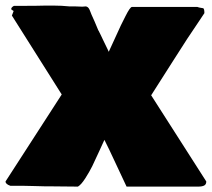

<svg xmlns="http://www.w3.org/2000/svg" viewBox="-41 -695 766 694"><path d="M-21 -39.1 182.1 -353.5 2 -638.7 8.3 -655.3Q7.8 -655.8 3.7 -658.2Q-0.5 -660.6 -0.5 -662.1Q-0.5 -668.5 9.3 -673.8H35.6Q93.3 -673.8 123.5 -674.8H152.8Q181.6 -674.8 209.5 -671.9H229Q233.4 -671.9 242.7 -671.4Q252 -670.9 256.3 -670.9Q258.8 -670.9 263.2 -671.4Q267.6 -671.9 270 -671.9Q275.9 -670.4 279.3 -665.8Q282.7 -661.1 285.6 -652.8Q288.6 -644.5 289.6 -642.6Q292 -637.2 301.3 -616.5Q310.5 -595.7 314.9 -584V-585Q318.4 -578.6 324 -566.7Q329.6 -554.7 331.5 -550.8L348.1 -516.6Q349.6 -514.2 350.1 -512.2Q350.6 -510.3 352.1 -507.8Q356.9 -519.5 396 -603.5L412.6 -636.7Q429.2 -669.9 436 -669.9H672.4Q678.7 -667.5 685.1 -666.7Q691.4 -666 693.4 -665.3Q695.3 -664.6 696.5 -660.6Q697.8 -656.7 697.8 -647.5L676.3 -615.2Q642.1 -565.9 583.3 -472.9Q524.4 -379.9 505.4 -350.6L704.6 -39.1Q704.6 -28.3 697 -24.4Q689.5 -20.5 675.3 -20.5H416.5Q405.8 -42.5 378.7 -101.1Q351.6 -159.7 336.4 -189.5Q332.5 -181.6 317.6 -148.4Q302.7 -115.2 292.5 -94.5Q282.2 -73.7 267.3 -50.5Q252.4 -27.3 240.7 -20.5Q223.1 -20.5 189.7 -21Q156.2 -21.5 139.2 -21.5H121.6Q110.4 -21.5 83.7 -22.5Q57.1 -23.4 43.5 -23.4H-3.4Q-21 -29.3 -21 -39.1Z"/></svg>

Font: Bowlby One SC
Style: Regular
Weight: 400
Width: 1
Version: Version 1.2